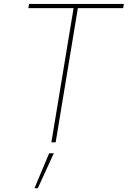

<svg xmlns="http://www.w3.org/2000/svg" viewBox="-20 -748 671 1009"><path d="M128.9 -705.1 132.8 -727.5H630.9L627 -705.1H389.2L272.5 0H250L366.7 -705.1ZM161.1 241.2 238.3 57.6H262.7L178.7 241.2Z"/></svg>

Font: Inter 17pt Thin
Style: Italic
Weight: 250
Italic angle: -9.3988°
Version: Version 4.001;git-66647c0bb